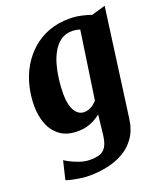

<svg xmlns="http://www.w3.org/2000/svg" viewBox="-149 -668 874 1020"><g transform="rotate(-20 288.5 -157.5)"><path d="M482 38Q474 101.5 444.5 143.5Q415 185.5 372 209.2Q329 233 279.5 243Q230 253 181 253Q157.5 253 131 249.2Q104.5 245.5 82.5 240.5Q60.5 235.5 51 231L76 127Q81 131.5 102.8 143Q124.5 154.5 154.2 164.8Q184 175 213 175Q246 175 268.5 167Q291 159 304 136.5Q317 114 322 71L334 -37Q318.5 -24.5 299 -13.8Q279.5 -3 255.5 3.5Q231.5 10 203 10Q142 10 103.8 -18.2Q65.5 -46.5 47.8 -93.2Q30 -140 30 -196Q30 -252.5 43.5 -307Q57 -361.5 84.2 -408.5Q111.5 -455.5 151.8 -491.5Q192 -527.5 245.2 -547.8Q298.5 -568 365 -568Q396 -568 429.8 -560.8Q463.5 -553.5 485 -545L564 -568ZM399 -494Q389.5 -497 377.8 -499Q366 -501 354 -501Q318 -501 291.5 -482.8Q265 -464.5 246.8 -433.2Q228.5 -402 217.8 -363.2Q207 -324.5 202 -282.8Q197 -241 197 -202Q197 -172 202 -148.2Q207 -124.5 216.5 -108Q226 -91.5 239.5 -82.8Q253 -74 270 -74Q284 -74 297.2 -79Q310.5 -84 322 -92.8Q333.5 -101.5 343 -112Z"/></g></svg>

Font: Merriweather Light 18pt Black
Style: Italic
Weight: 900
Italic angle: -7.8°
Version: Version 2.101